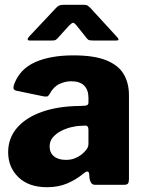

<svg xmlns="http://www.w3.org/2000/svg" viewBox="-20 -771 608 801"><path d="M327 -46Q298 -22 261 -6Q224 10 176 10Q100 10 57 -31.5Q14 -73 14 -136Q14 -194 50.5 -237Q87 -280 154 -304Q221 -328 313 -329L334 -330Q338 -330 343.5 -332.5Q349 -335 349 -344V-363Q349 -396 331 -414Q313 -432 277 -432Q252 -432 227.5 -420.5Q203 -409 187 -379Q183 -372 179 -369.5Q175 -367 162 -369L46 -393Q40 -395 37 -400Q34 -405 40 -422Q64 -484 127.5 -512Q191 -540 286 -540Q374 -540 424.5 -519Q475 -498 496.5 -461Q518 -424 518 -374V-25Q518 -11 514 -5.5Q510 0 497 0H376Q365 0 359.5 -9.5Q354 -19 353 -31L352 -46Q349 -65 327 -46ZM349 -230Q349 -248 334 -247L318 -246Q300 -246 277.5 -240.5Q255 -235 234.5 -224.5Q214 -214 200.5 -198Q187 -182 187 -160Q187 -134 205 -119Q223 -104 255 -104Q277 -104 293.5 -111Q310 -118 321 -127Q333 -137 341 -147.5Q349 -158 349 -171V-230ZM343 -610 300 -664Q290 -676 285 -676Q280 -676 268 -664L219 -610Q213 -604 208.5 -603Q204 -602 195 -602H104Q96 -602 95.5 -606.5Q95 -611 102 -619L212 -736Q219 -744 226 -747.5Q233 -751 246 -751H331Q341 -751 346.5 -747Q352 -743 357 -738L466 -619Q483 -602 465 -602H368Q360 -602 354 -603Q348 -604 343 -610Z"/></svg>

Font: Libre Franklin ExtraBold
Style: Regular
Weight: 800
Designer: Pablo Impallari, Rodrigo Fuenzalida, Nhung Nguyen
Foundry: Impallari Type
Version: Version 3.000